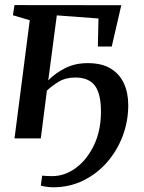

<svg xmlns="http://www.w3.org/2000/svg" viewBox="-20 -558 580 774"><path d="M174.5 -234Q203.5 -263.5 243 -283.5Q282.5 -303.5 334 -303.5Q390 -303.5 426 -281.8Q462 -260 479.5 -221.8Q497 -183.5 497 -134Q497 -69.5 474.8 -10.2Q452.5 49 411.8 95.8Q371 142.5 315.5 169.8Q260 197 194 197Q183.5 197 167.8 195Q152 193 144.5 190L150 150Q157.5 151 168.5 151.5Q179.5 152 190 152Q241.5 152 286.2 118.8Q331 85.5 359 27Q387 -31.5 387 -108Q387 -180 362.5 -212.8Q338 -245.5 283.5 -245.5Q245 -245.5 217 -228.8Q189 -212 169 -192.5L144.5 0H38.5L100 -476.5L32 -496.5L38.5 -537.5L469 -537L430.5 -370.5H374.5L377 -483.5L209 -496Z"/></svg>

Font: Merriweather 60pt Medium
Style: Italic
Weight: 500
Italic angle: -7.8°
Version: Version 2.101